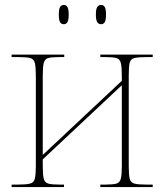

<svg xmlns="http://www.w3.org/2000/svg" viewBox="-20 -757 666 777"><path d="M389 -659Q379 -659 373.5 -667.5Q368 -676 368 -698Q368 -720 373.5 -728.5Q379 -737 389 -737Q399 -737 404 -728.5Q409 -720 409 -698Q409 -676 404 -667.5Q399 -659 389 -659ZM238 -659Q228 -659 223 -667.5Q218 -676 218 -698Q218 -720 223 -728.5Q228 -737 238 -737Q248 -737 253 -728.5Q258 -720 258 -698Q258 -676 253 -667.5Q248 -659 238 -659ZM27 0V-10H52Q86 -10 101.5 -14Q117 -18 121 -34Q125 -50 125 -85V-451Q125 -486 121 -502Q117 -518 102.5 -522Q88 -526 56 -526H27V-536H240V-526H218Q188 -526 174.5 -522Q161 -518 157 -502Q153 -486 153 -451V-130L473 -430V-451Q473 -486 469 -502Q465 -518 451 -522Q437 -526 408 -526H386V-536H598V-526H573Q539 -526 523.5 -522Q508 -518 504.5 -502Q501 -486 501 -451V-84Q501 -49 505 -33.5Q509 -18 524 -14Q539 -10 573 -10H598V0H386V-10H407Q437 -10 451 -14Q465 -18 469 -34Q473 -50 473 -85V-412L153 -112V-85Q153 -50 157 -34Q161 -18 175.5 -14Q190 -10 221 -10H239V0Z"/></svg>

Font: Noto Serif Display SemiCondensed Thin
Style: Regular
Weight: 100
Width: 4
Designer: Monotype Design Team
Foundry: Monotype Imaging Inc.
Version: Version 2.009